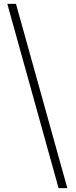

<svg xmlns="http://www.w3.org/2000/svg" viewBox="-20 -801 396 998"><path d="M330 177H284.5L18 -781H63Z"/></svg>

Font: Merriweather 144pt SemiBold
Style: Regular
Weight: 600
Version: Version 2.100